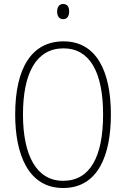

<svg xmlns="http://www.w3.org/2000/svg" viewBox="-20 -931 631 961"><path d="M296 -911C274 -911 266 -893 266 -873C266 -851 276 -835 296 -835C316 -835 326 -850 326 -874C326 -894 319 -911 296 -911ZM535 -358C535 -574 463 -724 298 -724C141 -724 56 -594 56 -358C56 -161 120 10 296 10C472 10 535 -156 535 -358ZM95 -358C95 -564 161 -689 298 -689C429 -689 496 -570 496 -358C496 -147 431 -26 296 -26C164 -26 95 -151 95 -358Z"/></svg>

Font: Noto Sans Condensed ExtraLight
Style: Regular
Weight: 200
Width: 3
Designer: Monotype Design Team
Foundry: Monotype Imaging Inc.
Version: Version 2.013